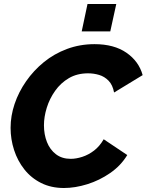

<svg xmlns="http://www.w3.org/2000/svg" viewBox="-20 -935 734 961"><path d="M300 6Q236 6 186 -19Q136 -44 102 -87Q68 -130 50.5 -184Q33 -238 33 -295Q33 -355 53 -414.5Q73 -474 110.5 -528Q148 -582 199.5 -624Q251 -666 315.5 -690Q380 -714 453 -714Q551 -714 613 -671Q675 -628 694 -559L551 -472Q544 -510 523.5 -531Q503 -552 476 -560Q449 -568 421 -568Q366 -568 325 -544Q284 -520 256 -480.5Q228 -441 214 -395.5Q200 -350 200 -308Q200 -262 215 -224Q230 -186 260 -163Q290 -140 334 -140Q361 -140 392 -150Q423 -160 451 -181.5Q479 -203 499 -238L617 -159Q585 -106 531.5 -69Q478 -32 417 -13Q356 6 300 6ZM389 -778 418 -915H562L532 -778Z"/></svg>

Font: Raleway Thin ExtraBold
Style: Italic
Weight: 800
Italic angle: -12°
Version: Version 4.026